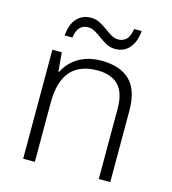

<svg xmlns="http://www.w3.org/2000/svg" viewBox="-108 -815 813 905"><g transform="rotate(15 298.0 -363.0)"><path d="M326 -542Q417 -542 465 -495.5Q513 -449 513 -348V0H457V-344Q457 -421 422 -457Q387 -493 320 -493Q232 -493 188.5 -442Q145 -391 145 -290V0H88V-532H134L142 -440H146Q161 -470 186 -493Q211 -516 246 -529Q281 -542 326 -542ZM126 -612Q129 -640 136.5 -661Q144 -682 157 -696Q170 -710 187 -717.5Q204 -725 226 -725Q249 -725 268.5 -715Q288 -705 305.5 -692Q323 -679 340 -669Q357 -659 375 -659Q397 -659 413 -673.5Q429 -688 435 -726H472Q467 -672 441 -642Q415 -612 372 -612Q349 -612 330 -622Q311 -632 293.5 -645Q276 -658 259 -668Q242 -678 223 -678Q201 -678 185.5 -663.5Q170 -649 164 -612Z"/></g></svg>

Font: Noto Sans Armenian Light
Style: Regular
Weight: 300
Designer: Monotype Design Team
Foundry: Monotype Imaging Inc.
Version: Version 2.007